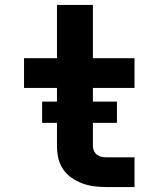

<svg xmlns="http://www.w3.org/2000/svg" viewBox="-20 -755 640 775"><path d="M410 0Q385 0 360.5 -3Q336 -6 313 -14.5Q290 -23 269.5 -37Q249 -51 235 -71.5Q221 -92 215.5 -116Q210 -140 210 -165V-400H77V-520H210V-735H355V-520H523V-400H355V-165Q355 -155 359.5 -145.5Q364 -136 372 -130Q380 -124 390 -122Q400 -120 410 -120H523V0ZM150 -259V-345H452V-259Z"/></svg>

Font: Iosevka SS04 Heavy Extended
Style: Regular
Weight: 900
Width: 7
Monospace: yes
Designer: Belleve Invis
Foundry: Belleve Invis
Version: Version 19.0.0; ttfautohint (v1.8.4)